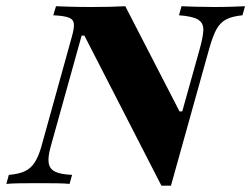

<svg xmlns="http://www.w3.org/2000/svg" viewBox="-51 -591 807 617"><path d="M467.7 5.6 220.2 -476.6H211.3L111.3 -117.7Q102.4 -85.5 105.6 -66.5Q108.9 -47.6 126.6 -39.1Q144.4 -30.6 180.6 -29L172.6 0Q159.7 -1.6 132.3 -2Q104.8 -2.4 72.6 -2.4Q39.5 -2.4 12.5 -2Q-14.5 -1.6 -30.6 0L-22.6 -29Q8.9 -31.5 28.6 -40.7Q48.4 -50 60.5 -69Q72.6 -87.9 81.5 -118.5L179.8 -472.6Q187.9 -500.8 186.3 -514.9Q184.7 -529 169.4 -534.7Q154 -540.3 120.2 -541.9L129 -571Q145.2 -570.2 175.4 -569.4Q205.6 -568.5 242.7 -568.5Q304.8 -568.5 351.6 -571L525.8 -233.1H534.7L589.5 -429Q601.6 -471 602.4 -494Q603.2 -516.9 585.9 -527.8Q568.5 -538.7 524.2 -541.9L532.3 -571Q548.4 -570.2 577.8 -569.4Q607.3 -568.5 637.1 -568.5Q666.9 -568.5 693.5 -569.4Q720.2 -570.2 736.3 -571L728.2 -541.9Q695.2 -538.7 675.8 -528.6Q656.5 -518.5 644.8 -497.2Q633.1 -475.8 621.8 -436.3L498.4 5.6Z"/></svg>

Font: Playfair 5pt SemiExpanded Light Black
Style: Italic
Weight: 900
Italic angle: -15.6°
Version: Version 2.001;gftools[0.9.30]